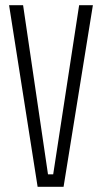

<svg xmlns="http://www.w3.org/2000/svg" viewBox="-20 -720 393 740"><path d="M15 -700 125 0H225L338 -700H285L185 -48H165L69 -700Z"/></svg>

Font: Modon Arabic
Style: Regular
Weight: 400
Designer: Ahmedzaza
Foundry: Ahmedzaza
Version: Version 2.010